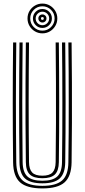

<svg xmlns="http://www.w3.org/2000/svg" viewBox="-20 -1035 468 1062"><path d="M214.5 7.2Q128.8 7.2 91.1 -26.4Q53.5 -60 52.5 -137Q51.5 -217.8 51 -299.9Q50.5 -382 50.5 -465.1Q50.5 -548.2 51 -632Q51.5 -715.8 52.5 -800H70Q69.2 -720.8 68.6 -638.8Q68 -556.8 68 -473.2Q68 -389.8 68.5 -305.5Q69 -221.2 70 -137.2Q71 -67 104.9 -37Q138.8 -7 214.5 -7Q289.8 -7 323.6 -36.9Q357.5 -66.8 358.2 -137.2Q359.5 -219.2 359.9 -301.8Q360.2 -384.2 360.2 -467.2Q360.2 -550.2 359.8 -633.6Q359.2 -717 358.2 -800H376Q377.2 -689.2 377.8 -579Q378.2 -468.8 377.9 -358.5Q377.5 -248.2 376 -137Q374.8 -60 337.2 -26.4Q299.8 7.2 214.5 7.2ZM214.5 -21Q147.5 -21 118 -48.1Q88.5 -75.2 87.8 -137.5Q86.8 -220.5 86.2 -303.1Q85.8 -385.8 85.8 -468.4Q85.8 -551 86.4 -633.9Q87 -716.8 87.8 -800H105.2Q104.5 -720 103.9 -637.8Q103.2 -555.5 103.2 -472.1Q103.2 -388.8 103.8 -305Q104.2 -221.2 105.2 -137.8Q106.2 -82.5 131.6 -58.9Q157 -35.2 214.5 -35.2Q271.5 -35.2 296.9 -58.9Q322.2 -82.5 323 -137.8Q324.2 -219.5 324.6 -302.1Q325 -384.8 325 -467.6Q325 -550.5 324.5 -633.6Q324 -716.8 323 -800H340.8Q341.5 -716.5 342.1 -633.9Q342.8 -551.2 342.8 -468.8Q342.8 -386.2 342.4 -303.6Q342 -221 340.8 -137.5Q339.8 -75.2 310.4 -48.1Q281 -21 214.5 -21ZM214.5 -49.2Q166.5 -49.2 145 -69.8Q123.5 -90.2 123 -138Q121.5 -248.5 121.1 -358.5Q120.8 -468.5 121.2 -578.8Q121.8 -689 123 -800H140.5Q139.8 -720.5 139.1 -638.4Q138.5 -556.2 138.5 -472.8Q138.5 -389.2 139 -305.2Q139.5 -221.2 140.5 -138.2Q141 -98.8 157.9 -81Q174.8 -63.2 214.5 -63.2Q253.8 -63.2 270.5 -81Q287.2 -98.8 287.8 -138.2Q289.2 -248.2 289.6 -358.2Q290 -468.2 289.5 -578.8Q289 -689.2 287.8 -800H305.5Q306.2 -716.5 306.9 -633.8Q307.5 -551 307.5 -468.6Q307.5 -386.2 307.1 -303.8Q306.8 -221.2 305.5 -138Q304.8 -90 283.4 -69.6Q262 -49.2 214.5 -49.2ZM214.5 -850.5Q192 -850.5 173.1 -861.6Q154.2 -872.8 143.2 -891.5Q132.2 -910.2 132.2 -933Q132.2 -955.8 143.2 -974.4Q154.2 -993 173.1 -1004.1Q192 -1015.2 214.5 -1015.2Q237.5 -1015.2 256.1 -1004.1Q274.8 -993 285.9 -974.4Q297 -955.8 297 -933Q297 -910.2 285.9 -891.5Q274.8 -872.8 256.1 -861.6Q237.5 -850.5 214.5 -850.5ZM214.5 -865.5Q242.5 -865.5 262.2 -885.2Q282 -905 282 -933Q282 -961 262.2 -980.6Q242.5 -1000.2 214.5 -1000.2Q186.5 -1000.2 166.9 -980.6Q147.2 -961 147.2 -933Q147.2 -905 166.9 -885.2Q186.5 -865.5 214.5 -865.5ZM214.5 -880.5Q192.8 -880.5 177.5 -895.8Q162.2 -911 162.2 -933Q162.2 -954.8 177.5 -970Q192.8 -985.2 214.5 -985.2Q236.2 -985.2 251.6 -970Q267 -954.8 267 -933Q267 -911 251.6 -895.8Q236.2 -880.5 214.5 -880.5ZM214.5 -895.5Q230 -895.5 241 -906.5Q252 -917.5 252 -933Q252 -948.5 241 -959.4Q230 -970.2 214.5 -970.2Q199.2 -970.2 188.2 -959.4Q177.2 -948.5 177.2 -933Q177.2 -917.5 188.2 -906.5Q199.2 -895.5 214.5 -895.5ZM214.5 -910.5Q205.2 -910.5 198.8 -917Q192.2 -923.5 192.2 -933Q192.2 -942.5 198.8 -948.9Q205.2 -955.2 214.8 -955.2Q224 -955.2 230.5 -948.9Q237 -942.5 237 -933Q237 -923.5 230.5 -917Q224 -910.5 214.5 -910.5ZM214.5 -925Q222.2 -925 222.2 -933Q222.2 -940.8 214.5 -940.8Q206.8 -940.8 206.8 -933Q206.8 -925 214.5 -925Z"/></svg>

Font: Big Shoulders Inline Text Thin Medium
Style: Regular
Weight: 500
Version: Version 2.002